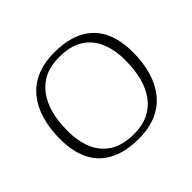

<svg xmlns="http://www.w3.org/2000/svg" viewBox="-154 -848 1056 1056"><g transform="rotate(-45 374.5 -319.5)"><path d="M374 13Q309 13 258.5 -1.5Q208 -16 171.5 -42.5Q135 -69 112 -106.5Q89 -144 78 -190.5Q67 -237 67 -291Q67 -372 86 -438Q105 -504 143.5 -552Q182 -600 241.5 -626Q301 -652 382 -652Q447 -652 497.5 -638Q548 -624 584.5 -597Q621 -570 644 -533Q667 -496 678 -449.5Q689 -403 689 -349Q689 -268 670 -202Q651 -136 612.5 -87.5Q574 -39 514.5 -13Q455 13 374 13ZM375 -24Q440 -24 487.5 -47Q535 -70 566.5 -113Q598 -156 613 -215Q628 -274 628 -346Q628 -426 602.5 -486.5Q577 -547 523 -581Q469 -615 381 -615Q316 -615 268.5 -592Q221 -569 189.5 -526Q158 -483 143 -424.5Q128 -366 128 -294Q128 -215 153.5 -154Q179 -93 233.5 -58.5Q288 -24 375 -24Z"/></g></svg>

Font: Briem Hand Thin
Style: Regular
Weight: 100
Designer: Gunnlaugur SE Briem, Eben Sorkin
Foundry: Sorkin Type Co.
Version: Version 1.003